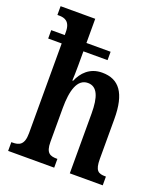

<svg xmlns="http://www.w3.org/2000/svg" viewBox="-140 -854 812 948"><g transform="rotate(20 266.5 -380.0)"><path d="M15 0H257V-46H255C219 -46 196 -54 196 -113V-291C196 -382 215 -450 271 -450C321 -450 339 -400 339 -314V0H512V-46H509C472 -46 454 -55 454 -118V-327C454 -463 409 -522 320 -522C254 -522 217 -480 198 -435H194C195 -450 196 -484 196 -514V-589H323V-633H196V-760H14V-714H23C52 -714 82 -705 82 -649V-633H11V-589H82V-117C82 -55 55 -46 21 -46H15Z"/></g></svg>

Font: Noto Serif Hebrew ExtraCondensed SemiBold
Style: Regular
Weight: 600
Width: 2
Designer: Monotype Design Team
Foundry: Monotype Imaging Inc.
Version: Version 2.004